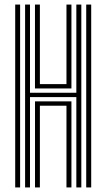

<svg xmlns="http://www.w3.org/2000/svg" viewBox="-20 -820 465 840"><path d="M89.8 0V-800H111.2V-414.2H314V-800H335.8V0H314V-395.2H111.2V0ZM46.5 0V-800H68V0ZM357.2 0V-800H379V0ZM133 -433V-800H154.5V-452H270.8V-800H292.5V-433ZM133.2 0V-376.5H292.5V0H270.8V-357.5H154.5V0Z"/></svg>

Font: Big Shoulders Inline Display
Style: Bold
Weight: 700
Designer: Patric King
Foundry: XO Type Co
Version: Version 1.000